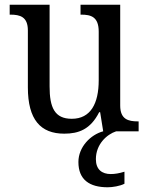

<svg xmlns="http://www.w3.org/2000/svg" viewBox="-20 -556 629 813"><path d="M252 10C313 10 363 -8 400 -81H404L417 0C364 14 312 66 312 130C312 205 359 237 436 237C456 237 488 232 507 222V171C485 178 466 181 449 181C412 181 386 162 386 118C386 55 432 13 472 0H567V-42H564C524 -42 489 -50 489 -109V-536H321V-494H324C365 -494 398 -485 398 -422V-216C398 -118 364 -53 284 -53C211 -53 190 -101 190 -190V-536H21V-494H24C65 -494 98 -485 98 -427V-186C98 -49 152 10 252 10Z"/></svg>

Font: Noto Serif Devanagari SemiCondensed
Style: Regular
Weight: 400
Width: 4
Designer: Universal Thirst, Indian Type Foundry and the Monotype Design Team
Foundry: Monotype Imaging Inc.
Version: Version 2.004